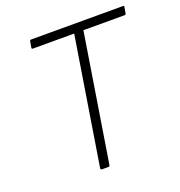

<svg xmlns="http://www.w3.org/2000/svg" viewBox="-121 -757 805 860"><g transform="rotate(-20 282.0 -327.5)"><path d="M221 0Q213 0 214 -8L311 -614H114Q112 -614 110 -615.5Q108 -617 109 -620L114 -649Q115 -655 121 -655H558Q562 -655 563 -654Q564 -653 563 -648L558 -619Q557 -614 550 -614H355L258 -7Q257 0 250 0Z"/></g></svg>

Font: Sofia Sans ExtraLight
Style: Italic
Weight: 250
Italic angle: -9°
Version: Version 4.100-B